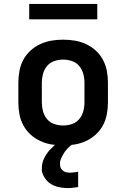

<svg xmlns="http://www.w3.org/2000/svg" viewBox="-20 -729 640 973"><path d="M300 8Q270 8 240.5 3Q211 -2 184 -14.5Q157 -27 134.5 -47.5Q112 -68 98 -94.5Q84 -121 78.5 -150.5Q73 -180 73 -210V-310Q73 -340 78.5 -369.5Q84 -399 98 -425.5Q112 -452 134.5 -472.5Q157 -493 184 -505.5Q211 -518 240.5 -523Q270 -528 300 -528Q330 -528 359.5 -523Q389 -518 416 -505.5Q443 -493 465.5 -472.5Q488 -452 502 -425.5Q516 -399 521.5 -369.5Q527 -340 527 -310V-210Q527 -180 521.5 -150.5Q516 -121 502 -94.5Q488 -68 465.5 -47.5Q443 -27 416 -14.5Q389 -2 359.5 3Q330 8 300 8ZM300 -93Q323 -93 345 -100.5Q367 -108 381.5 -125.5Q396 -143 402 -165Q408 -187 408 -210V-310Q408 -333 402 -355Q396 -377 381.5 -394.5Q367 -412 345 -419.5Q323 -427 300 -427Q277 -427 255 -419.5Q233 -412 218.5 -394.5Q204 -377 198 -355Q192 -333 192 -310V-210Q192 -187 198 -165Q204 -143 218.5 -125.5Q233 -108 255 -100.5Q277 -93 300 -93ZM323 224Q309 224 294 222Q279 220 265.5 216Q252 212 239.5 204.5Q227 197 217 186Q207 175 199.5 159.5Q192 144 192 134V123Q192 110 195 97.5Q198 85 203.5 73.5Q209 62 216 51.5Q223 41 231.5 31.5Q240 22 251 12Q262 2 270 -3L278 -8H353V0Q344 4 336 10.5Q328 17 321 24.5Q314 32 308.5 40Q303 48 298 57Q293 66 288.5 77Q284 88 284 95V103Q284 109 285.5 115Q287 121 290 126Q293 131 298 135Q303 139 308.5 141.5Q314 144 321 145Q328 146 332 146H337Q341 146 345.5 145.5Q350 145 354 144.5Q358 144 363 143.5Q368 143 371 142L376 141V219Q370 220 364.5 220.5Q359 221 353 222Q347 223 340 223.5Q333 224 330 224ZM128 -631V-709H473V-631Z"/></svg>

Font: R Plex Mono
Style: Bold
Weight: 700
Monospace: yes
Designer: Belleve Invis
Foundry: Belleve Invis
Version: Version 31.8.0